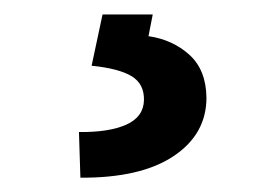

<svg xmlns="http://www.w3.org/2000/svg" viewBox="-20 -23 353 267"><path d="M122.6 -2.9H192.4L186.5 27.3Q220.2 32.2 243.4 53.2Q266.6 74.2 267.1 112.8Q267.1 163.6 221.4 194.1Q175.8 224.6 91.8 224.1L89.8 160.6Q131.3 161.1 155.5 150.4Q179.7 139.6 180.2 116.2Q180.7 93.8 163.1 83Q145.5 72.3 107.4 68.4Z"/></svg>

Font: Inter Display Semi Bold
Style: Regular
Weight: 600
Designer: Rasmus Andersson
Foundry: rsms
Version: Version 4.000;git-37864ae